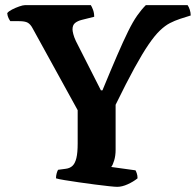

<svg xmlns="http://www.w3.org/2000/svg" viewBox="-20 -724 759 744"><path d="M434 0Q426 0 402.5 -2.5Q379 -5 348 -9Q317 -13 286 -17.5Q255 -22 230.5 -26Q206 -30 197 -33Q197 -43 199.5 -52Q202 -61 205 -66L235 -70Q251 -72 261 -81.5Q271 -91 276 -111.5Q281 -132 281 -168V-297L106 -615Q98 -630 87.5 -636Q77 -642 54 -642H20Q17 -646 13 -654Q9 -662 8 -673Q13 -680 26.5 -687Q40 -694 54.5 -699Q69 -704 76 -704H332Q336 -698 340.5 -686Q345 -674 345 -659L297 -647Q281 -643 271 -635Q261 -627 261 -610Q261 -604 264 -592Q267 -580 274 -565L371 -374H377Q410 -454 434 -509.5Q458 -565 476.5 -602.5Q495 -640 511.5 -663.5Q528 -687 545 -704H707Q712 -697 715.5 -686Q719 -675 719 -664L678 -651Q657 -644 638.5 -634.5Q620 -625 600 -606Q580 -587 556 -552Q532 -517 501 -460.5Q470 -404 428 -318V-143Q428 -121 422.5 -102.5Q417 -84 411 -77L505 -64Q507 -61 510 -52.5Q513 -44 513 -33Q497 -20 475 -10Q453 0 434 0Z"/></svg>

Font: Texturina Medium 12pt
Style: Bold
Weight: 700
Version: Version 1.002